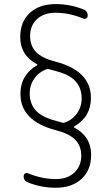

<svg xmlns="http://www.w3.org/2000/svg" viewBox="-20 -760 540 931"><path d="M216.8 -424.8Q211.9 -425.8 208 -424.8Q169.9 -412.1 147 -379.9Q124 -347.7 124 -307.6Q124 -256.8 153.8 -224.1Q183.6 -191.4 252 -173.8Q262.7 -170.9 283.2 -165Q288.1 -164.1 292 -165Q330.1 -177.7 353 -210Q376 -242.2 376 -282.2Q376 -333 346.2 -366.2Q316.4 -399.4 248 -416Q236.3 -418.9 216.8 -424.8ZM160.2 -448.2Q78.1 -491.2 78.1 -581.1Q78.1 -654.3 124.5 -697.3Q170.9 -740.2 250 -740.2Q319.3 -740.2 383.8 -714.8Q405.3 -707 405.3 -683.6Q405.3 -675.8 398.4 -671.4Q391.6 -667 384.8 -669.9Q315.4 -698.2 250 -698.2Q193.4 -698.2 159.7 -667.5Q126 -636.7 126 -585Q126 -537.1 155.3 -507.3Q184.6 -477.5 250 -460.9Q420.9 -416 420.9 -285.2Q420.9 -193.4 340.8 -147.5Q335.9 -144.5 339.8 -141.6Q421.9 -98.6 421.9 -8.8Q421.9 64.5 375.5 107.4Q329.1 150.4 250 150.4Q180.7 150.4 116.2 125Q94.7 117.2 94.7 93.8Q94.7 85.9 101.6 81.5Q108.4 77.1 115.2 80.1Q184.6 108.4 250 108.4Q306.6 108.4 340.3 77.1Q374 45.9 374 -4.9Q374 -52.7 344.7 -82.5Q315.4 -112.3 250 -128.9Q79.1 -173.8 79.1 -304.7Q79.1 -396.5 159.2 -443.4Q164.1 -446.3 160.2 -448.2Z"/></svg>

Font: Rounded-L Mgen+ 1mn light
Style: Regular
Weight: 200
Designer: [Source Han Sans]
Ryoko NISHIZUKA  (kana & ideographs); Paul D. Hunt (Latin, Greek & Cyrillic); Wenlong ZHANG  (bopomofo
Version: Version 1.059.20150602